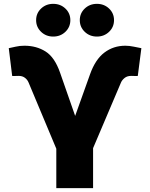

<svg xmlns="http://www.w3.org/2000/svg" viewBox="-20 -974 778 994"><path d="M271.5 0V-204.1L127.9 -546.9Q121.6 -562 108.6 -571.5Q95.7 -581.1 77.1 -581.1Q69.3 -581.1 56.6 -580.6Q43.9 -580.1 43 -581.1L25.4 -724.6Q40.5 -727.5 61.3 -732.4Q82 -737.3 106.4 -737.3Q168.5 -737.3 215.8 -707.5Q263.2 -677.7 291 -597.7L369.1 -374L446.3 -589.8Q473.6 -666.5 520.5 -701.9Q567.4 -737.3 628.9 -737.3Q649.4 -737.3 672.6 -732.4Q695.8 -727.5 711.9 -724.6L693.4 -581.1Q691.4 -580.1 678.5 -580.6Q665.5 -581.1 659.2 -581.1Q638.2 -581.1 625 -570.3Q611.8 -559.6 606.4 -546.9L461.9 -207V0ZM481.9 -784.7Q444.3 -784.7 418.7 -809.3Q393.1 -834 393.1 -869.6Q393.1 -905.3 418.7 -929.7Q444.3 -954.1 481.9 -954.1Q519 -954.1 544.7 -929.7Q570.3 -905.3 570.3 -869.6Q570.3 -834 544.7 -809.3Q519 -784.7 481.9 -784.7ZM255.4 -784.7Q218.3 -784.7 192.6 -809.3Q167 -834 167 -869.6Q167 -905.3 192.6 -929.7Q218.3 -954.1 255.4 -954.1Q293 -954.1 318.6 -929.7Q344.2 -905.3 344.2 -869.6Q344.2 -834 318.6 -809.3Q293 -784.7 255.4 -784.7Z"/></svg>

Font: Inter 18pt Black
Style: Regular
Weight: 900
Designer: Rasmus Andersson
Foundry: rsms
Version: Version 4.001;git-66647c0bb